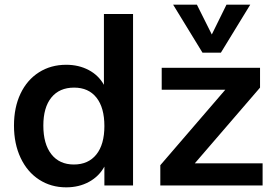

<svg xmlns="http://www.w3.org/2000/svg" viewBox="-20 -796 1185 824"><path d="M551 -736V0H428V-81Q405 -39 362 -15.5Q319 8 264 8Q199 8 148 -25Q97 -58 68.5 -118.5Q40 -179 40 -257Q40 -335 68 -394Q96 -453 147 -485.5Q198 -518 264 -518Q318 -518 360.5 -495.5Q403 -473 426 -432V-736ZM428 -255Q428 -334 394 -377Q360 -420 298 -420Q235 -420 200.5 -377.5Q166 -335 166 -257Q166 -178 200.5 -134Q235 -90 297 -90Q359 -90 393.5 -133Q428 -176 428 -255ZM1107 -95V0H668V-87L947 -411H674V-505H1096V-420L816 -95ZM1054 -776 928 -570H849L723 -776H825L889 -648L952 -776Z"/></svg>

Font: Muli
Style: Bold
Weight: 700
Designer: Vernon Adams
Foundry: Vernon Adams
Version: Version 2.001